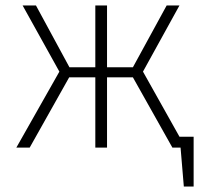

<svg xmlns="http://www.w3.org/2000/svg" viewBox="-20 -542 740 705"><path d="M691 -40V143H655L643 0H613L468 -258H373V0H330V-258H234L89 0H40L198 -279L63 -522H112L235 -295H330V-522H373V-295H468L592 -522H639L505 -279L639 -40Z"/></svg>

Font: FiraGO ExtraLight
Style: Regular
Weight: 200
Designer: bBox Type
Foundry: bBox Type GmbH
Version: Version 1.001